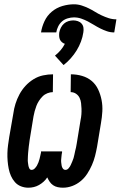

<svg xmlns="http://www.w3.org/2000/svg" viewBox="-20 -866 562 894"><path d="M273 8Q261 8 249 5.5Q237 3 227.5 -3.5Q218 -10 211.5 -19.5Q205 -29 200 -40Q193 -29 183 -20Q173 -11 161.5 -4.5Q150 2 137.5 5Q125 8 112 8Q94 8 77.5 1.5Q61 -5 49.5 -18Q38 -31 31 -47Q24 -63 20.5 -80.5Q17 -98 15.5 -116.5Q14 -135 14.5 -153.5Q15 -172 17.5 -190.5Q20 -209 23 -228L42 -337Q45 -360 52 -382.5Q59 -405 70.5 -426.5Q82 -448 98.5 -466Q115 -484 136 -497Q157 -510 180.5 -515Q204 -520 227 -520L226 -437Q214 -437 201 -432Q188 -427 178.5 -417.5Q169 -408 161.5 -396.5Q154 -385 149.5 -373Q145 -361 141.5 -348.5Q138 -336 136 -324L118 -214Q117 -206 116 -198.5Q115 -191 114 -184Q113 -177 112.5 -169.5Q112 -162 111 -154.5Q110 -147 110 -139.5Q110 -132 109.5 -124.5Q109 -117 110 -110Q111 -103 112 -96Q113 -89 116.5 -82Q120 -75 127 -75Q135 -75 141.5 -81.5Q148 -88 152 -95Q156 -102 159 -110Q162 -118 164 -125.5Q166 -133 167.5 -140.5Q169 -148 171 -156V-161H269V-156Q267 -148 266.5 -140.5Q266 -133 265 -125Q264 -117 265 -109.5Q266 -102 267 -95Q268 -88 272.5 -81.5Q277 -75 285 -75Q293 -75 299.5 -82.5Q306 -90 309.5 -98Q313 -106 316.5 -114Q320 -122 322.5 -130Q325 -138 326.5 -146.5Q328 -155 330 -163Q332 -171 334 -179.5Q336 -188 337 -196L355 -306Q358 -320 359 -333.5Q360 -347 359.5 -360Q359 -373 357.5 -386Q356 -399 350.5 -410.5Q345 -422 334 -429.5Q323 -437 309 -437L310 -520Q337 -520 362.5 -512.5Q388 -505 407 -489Q426 -473 437 -449.5Q448 -426 453 -400Q458 -374 456.5 -347Q455 -320 450 -292L432 -183Q428 -161 422.5 -139.5Q417 -118 408 -97.5Q399 -77 386.5 -57.5Q374 -38 356 -23Q338 -8 316.5 0Q295 8 273 8ZM171 -715Q175 -741 187 -767Q199 -793 221 -811.5Q243 -830 270.5 -838Q298 -846 324 -846Q343 -846 360 -840.5Q377 -835 392.5 -827.5Q408 -820 422.5 -811Q437 -802 453 -794.5Q469 -787 486 -781.5Q503 -776 522 -776L512 -715Q494 -715 478 -720.5Q462 -726 447 -733.5Q432 -741 417.5 -750Q403 -759 388.5 -766.5Q374 -774 358 -779.5Q342 -785 324 -785Q310 -785 295 -780.5Q280 -776 269 -766.5Q258 -757 251 -743Q244 -729 242 -715ZM276 -563 236 -607Q250 -618 262 -632Q274 -646 282 -662Q275 -664 268.5 -669.5Q262 -675 259 -682Q256 -689 255.5 -697.5Q255 -706 256 -715Q258 -726 263.5 -737Q269 -748 278 -756Q287 -764 298.5 -767.5Q310 -771 321 -771Q332 -771 342.5 -767.5Q353 -764 360 -756Q367 -748 368.5 -737Q370 -726 368 -715Q365 -694 357 -672.5Q349 -651 337 -631.5Q325 -612 309.5 -594.5Q294 -577 276 -563Z"/></svg>

Font: Iosevka
Style: Bold Italic
Weight: 700
Italic angle: -9°
Monospace: yes
Designer: Belleve Invis
Foundry: Belleve Invis
Version: Version 32.5.0; ttfautohint (v1.8.4)